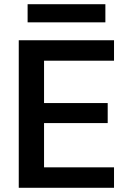

<svg xmlns="http://www.w3.org/2000/svg" viewBox="-20 -891 616 911"><path d="M69 0V-700H521V-603H189V-402H491V-307H189V-97H521V0ZM111 -785V-871H480V-785Z"/></svg>

Font: DM Sans 24pt SemiBold
Style: Regular
Weight: 600
Designer: Colophon Foundry, Jonny Pinhorn
Foundry: Colophon Foundry
Version: Version 4.004;gftools[0.9.30]